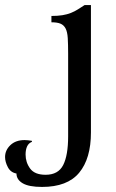

<svg xmlns="http://www.w3.org/2000/svg" viewBox="-180 -488 457 758"><path d="M179 35Q179 138 132.5 194Q86 250 -14 250Q-66 250 -90.5 235.5Q-115 221 -115 197Q-138 193 -149 172Q-160 151 -160 132Q-160 105 -139 85Q-118 65 -83 65Q-71 65 -54 68V72Q-67 77 -73 90Q-79 103 -79 122Q-79 153 -61 177.5Q-43 202 0 202Q50 202 69.5 163.5Q89 125 89 50V-276Q89 -313 87.5 -337.5Q86 -362 79 -375.5Q72 -389 59 -394.5Q46 -400 23 -400V-425Q48 -425 66.5 -428Q85 -431 100 -437Q115 -443 127.5 -451Q140 -459 154 -468H179Z"/></svg>

Font: Milonga
Style: Regular
Weight: 400
Designer: Pablo Impallari, Brenda Gallo, Rodrigo Fuenzalida
Foundry: Pablo Impallari, Brenda Gallo, Rodrigo Fuenzalida
Version: Version 1.000; ttfautohint (v0.93) -l 8 -r 50 -G 200 -x 14 -